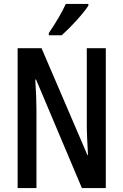

<svg xmlns="http://www.w3.org/2000/svg" viewBox="-20 -960 629 980"><path d="M431 -931V-940H316C295 -895 266 -845 229 -791V-780H295C338 -818 405 -890 431 -931ZM520 0V-714H423V-321C423 -281 426 -231 429 -169H426L192 -714H70V0H166V-402C166 -443 164 -494 160 -554H164L398 0Z"/></svg>

Font: Noto Sans Bengali ExtraCondensed Medium
Style: Regular
Weight: 500
Width: 2
Designer: Joana Ranito - Universal Thirst; Jelle Bosma - Monotype Design Team
Foundry: Universal Thirst ehf.
Version: Version 3.000